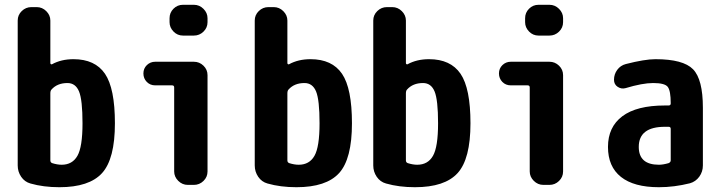

<svg xmlns="http://www.w3.org/2000/svg" viewBox="-20 -780 3040 810"><path d="M240.2 -85Q285.2 -85 306.6 -122.6Q328.1 -160.2 328.1 -259.8Q328.1 -358.4 313.5 -394Q298.8 -429.7 264.6 -429.7Q221.7 -429.7 197.3 -402.3Q192.4 -397.5 192.4 -385.7V-103.5Q192.4 -94.7 200.2 -91.8Q221.7 -85 240.2 -85ZM290 -530.3Q380.9 -530.3 422.9 -468.8Q464.8 -407.2 464.8 -259.8Q464.8 -109.4 410.6 -49.8Q356.4 9.8 230.5 9.8Q163.1 9.8 108.4 -5.9Q84 -12.7 69.3 -34.2Q54.7 -55.7 54.7 -82V-693.4Q54.7 -716.8 71.8 -733.4Q88.9 -750 112.3 -750H134.8Q158.2 -750 175.3 -732.9Q192.4 -715.8 192.4 -693.4V-513.7Q192.4 -510.7 194.8 -509.3Q197.3 -507.8 199.2 -508.8Q238.3 -530.3 290 -530.3Z M797.9 -519.5Q821.3 -519.5 838.4 -502.9Q855.5 -486.3 855.5 -462.9V-56.6Q855.5 -33.2 838.4 -16.6Q821.3 0 797.9 0H772.5Q749 0 731.9 -17.1Q714.8 -34.2 714.8 -56.6V-411.1Q714.8 -419.9 706.1 -419.9H634.8Q613.3 -419.9 599.1 -434.6Q585 -449.2 585 -470.2Q585 -491.2 599.6 -505.4Q614.3 -519.5 634.8 -519.5ZM797.9 -759.8Q821.3 -759.8 838.4 -742.7Q855.5 -725.6 855.5 -703.1V-686.5Q855.5 -663.1 838.4 -646.5Q821.3 -629.9 797.9 -629.9H752Q728.5 -629.9 711.9 -647Q695.3 -664.1 695.3 -686.5V-703.1Q695.3 -726.6 711.9 -743.2Q728.5 -759.8 752 -759.8Z M1240.2 -85Q1285.2 -85 1306.6 -122.6Q1328.1 -160.2 1328.1 -259.8Q1328.1 -358.4 1313.5 -394Q1298.8 -429.7 1264.6 -429.7Q1221.7 -429.7 1197.3 -402.3Q1192.4 -397.5 1192.4 -385.7V-103.5Q1192.4 -94.7 1200.2 -91.8Q1221.7 -85 1240.2 -85ZM1290 -530.3Q1380.9 -530.3 1422.9 -468.8Q1464.8 -407.2 1464.8 -259.8Q1464.8 -109.4 1410.6 -49.8Q1356.4 9.8 1230.5 9.8Q1163.1 9.8 1108.4 -5.9Q1084 -12.7 1069.3 -34.2Q1054.7 -55.7 1054.7 -82V-693.4Q1054.7 -716.8 1071.8 -733.4Q1088.9 -750 1112.3 -750H1134.8Q1158.2 -750 1175.3 -732.9Q1192.4 -715.8 1192.4 -693.4V-513.7Q1192.4 -510.7 1194.8 -509.3Q1197.3 -507.8 1199.2 -508.8Q1238.3 -530.3 1290 -530.3Z M1740.2 -85Q1785.2 -85 1806.6 -122.6Q1828.1 -160.2 1828.1 -259.8Q1828.1 -358.4 1813.5 -394Q1798.8 -429.7 1764.6 -429.7Q1721.7 -429.7 1697.3 -402.3Q1692.4 -397.5 1692.4 -385.7V-103.5Q1692.4 -94.7 1700.2 -91.8Q1721.7 -85 1740.2 -85ZM1790 -530.3Q1880.9 -530.3 1922.9 -468.8Q1964.8 -407.2 1964.8 -259.8Q1964.8 -109.4 1910.6 -49.8Q1856.4 9.8 1730.5 9.8Q1663.1 9.8 1608.4 -5.9Q1584 -12.7 1569.3 -34.2Q1554.7 -55.7 1554.7 -82V-693.4Q1554.7 -716.8 1571.8 -733.4Q1588.9 -750 1612.3 -750H1634.8Q1658.2 -750 1675.3 -732.9Q1692.4 -715.8 1692.4 -693.4V-513.7Q1692.4 -510.7 1694.8 -509.3Q1697.3 -507.8 1699.2 -508.8Q1738.3 -530.3 1790 -530.3Z M2297.9 -519.5Q2321.3 -519.5 2338.4 -502.9Q2355.5 -486.3 2355.5 -462.9V-56.6Q2355.5 -33.2 2338.4 -16.6Q2321.3 0 2297.9 0H2272.5Q2249 0 2231.9 -17.1Q2214.8 -34.2 2214.8 -56.6V-411.1Q2214.8 -419.9 2206.1 -419.9H2134.8Q2113.3 -419.9 2099.1 -434.6Q2085 -449.2 2085 -470.2Q2085 -491.2 2099.6 -505.4Q2114.3 -519.5 2134.8 -519.5ZM2297.9 -759.8Q2321.3 -759.8 2338.4 -742.7Q2355.5 -725.6 2355.5 -703.1V-686.5Q2355.5 -663.1 2338.4 -646.5Q2321.3 -629.9 2297.9 -629.9H2252Q2228.5 -629.9 2211.9 -647Q2195.3 -664.1 2195.3 -686.5V-703.1Q2195.3 -726.6 2211.9 -743.2Q2228.5 -759.8 2252 -759.8Z M2809.6 -103.5V-236.3Q2809.6 -245.1 2800.8 -245.1H2785.2Q2674.8 -245.1 2674.8 -160.2Q2674.8 -85 2759.8 -85Q2777.3 -85 2800.8 -91.8Q2809.6 -95.7 2809.6 -103.5ZM2745.1 -530.3Q2862.3 -530.3 2903.8 -487.8Q2945.3 -445.3 2945.3 -325.2V-82Q2945.3 -55.7 2930.2 -34.7Q2915 -13.7 2890.6 -6.8Q2824.2 9.8 2759.8 9.8Q2654.3 9.8 2599.6 -33.7Q2544.9 -77.1 2544.9 -160.2Q2544.9 -244.1 2605.5 -289.6Q2666 -335 2785.2 -335H2800.8Q2809.6 -335 2809.6 -343.8V-344.7Q2809.6 -396.5 2797.4 -413.1Q2785.2 -429.7 2735.4 -429.7Q2690.4 -429.7 2619.1 -408.2Q2601.6 -403.3 2585.9 -413.6Q2570.3 -423.8 2570.3 -443.4Q2570.3 -466.8 2584 -485.4Q2597.7 -503.9 2620.1 -509.8Q2700.2 -530.3 2745.1 -530.3Z"/></svg>

Font: Rounded Mgen+ 1mn bold
Style: Bold
Weight: 700
Designer: [Source Han Sans]
Ryoko NISHIZUKA  (kana & ideographs); Paul D. Hunt (Latin, Greek & Cyrillic); Wenlong ZHANG  (bopomofo
Version: Version 1.059.20150602